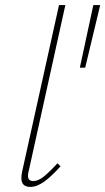

<svg xmlns="http://www.w3.org/2000/svg" viewBox="-20 -731 414 755"><path d="M64 -31Q64 -41 67 -56L212 -711H237L93 -59Q90 -49 90 -40Q90 -19 111 -19Q130 -19 152 -36.5Q174 -54 206 -89L218 -77Q182 -37 153.5 -16.5Q125 4 99 4Q64 4 64 -31ZM294 -465 347 -711H374L315 -465Z"/></svg>

Font: Ysabeau Infant Extralight
Style: Italic
Weight: 200
Italic angle: -12°
Designer: Christian Thalmann (Catharsis Fonts)
Version: Version 0.003